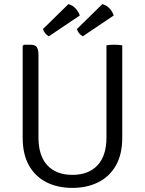

<svg xmlns="http://www.w3.org/2000/svg" viewBox="-20 -904 706 936"><path d="M576 -233Q576 -151.5 544.8 -97Q513.5 -42.5 458.5 -15.2Q403.5 12 332.5 12Q262 12 207.2 -15.2Q152.5 -42.5 121.5 -97Q90.5 -151.5 90.5 -233V-680L96.5 -686H127.5Q152.5 -686 160 -673.5Q167.5 -661 167.5 -636.5V-234Q167.5 -144.5 211 -98Q254.5 -51.5 333 -51.5Q411.5 -51.5 455.2 -98Q499 -144.5 499 -234V-683Q513.5 -686 536.5 -686Q560 -686 576 -683ZM479 -884Q499.5 -878.5 514 -862.8Q528.5 -847 534.5 -828.5L383.5 -727Q362 -739 355 -762.5ZM313.5 -884Q334 -878.5 348.5 -862.8Q363 -847 369 -828.5L218 -727Q196.5 -739 189.5 -762.5Z"/></svg>

Font: Signika SC Light
Style: Regular
Weight: 300
Designer: Anna Giedryś
Foundry: Anna Giedryś
Version: Version 2.000; ttfautohint (v1.8.3) -l 8 -r 50 -G 200 -x 9 -